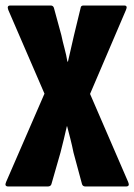

<svg xmlns="http://www.w3.org/2000/svg" viewBox="-20 -675 486 695"><path d="M10 0Q-5 0 2 -16L141 -336L10 -639Q4 -655 17 -655H164Q172 -655 175 -647L202 -548Q207 -524 213.5 -500Q220 -476 224 -452H226Q231 -476 237 -500Q243 -524 248 -548L272 -647Q273 -655 282 -655H430Q443 -655 436 -639L306 -335L444 -16Q451 0 436 0H289Q280 0 277 -8L246 -123Q241 -148 235 -171.5Q229 -195 223 -218H222Q217 -195 211 -171Q205 -147 199 -123L166 -8Q163 0 153 0Z"/></svg>

Font: Sofia Sans Extra Condensed Black
Style: Regular
Weight: 900
Designer: Botio Nikoltchev, Ani Petrova
Foundry: lettersoup
Version: Version 4.101